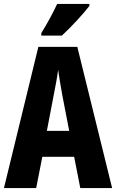

<svg xmlns="http://www.w3.org/2000/svg" viewBox="-20 -951 587 971"><path d="M432 -921V-931H269C248 -886 222 -837 189 -784V-771H293C341 -815 405 -885 432 -921ZM386 0H547L371 -714H174L0 0H163L194 -158H355ZM295 -470 330 -289H217L252 -472C260 -513 270 -564 274 -598C280 -560 285 -522 295 -470Z"/></svg>

Font: Noto Sans Gujarati UI ExtraCondensed ExtraBold
Style: Regular
Weight: 800
Width: 2
Designer: Jelle Bosma - Monotype Design Team, Universal Thirst
Foundry: Monotype Imaging Inc.
Version: Version 2.106